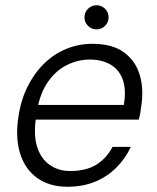

<svg xmlns="http://www.w3.org/2000/svg" viewBox="-20 -700 600 732"><path d="M237 12Q169 12 122.5 -21Q76 -54 57 -114Q38 -174 50 -253Q59 -317 84.5 -368.5Q110 -420 147.5 -457Q185 -494 232.5 -513.5Q280 -533 333 -533Q408 -533 452.5 -500.5Q497 -468 513 -413.5Q529 -359 518 -292Q517 -282 515 -270Q513 -258 509 -244H99L109 -300H452Q462 -358 448 -396.5Q434 -435 401 -454Q368 -473 322 -473Q278 -473 236 -452.5Q194 -432 163.5 -389Q133 -346 122 -281L118 -256Q107 -188 121 -142Q135 -96 168.5 -72Q202 -48 247 -48Q308 -48 347 -72Q386 -96 409 -140H479Q459 -97 424.5 -62Q390 -27 343 -7.5Q296 12 237 12ZM348 -588Q329 -588 315.5 -601.5Q302 -615 302 -634Q302 -653 315.5 -666.5Q329 -680 348 -680Q367 -680 380.5 -666.5Q394 -653 394 -634Q394 -615 380.5 -601.5Q367 -588 348 -588Z"/></svg>

Font: DM Sans 10pt Light
Style: Italic
Weight: 300
Italic angle: -10°
Version: Version 4.004;gftools[0.9.30]